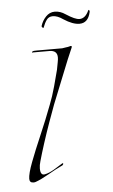

<svg xmlns="http://www.w3.org/2000/svg" viewBox="-40 -450 285 486"><g transform="rotate(-5 102.5 -207.0)"><path d="M26 6Q16 6 16 -4Q16 -17 27 -46Q38 -75 54 -112Q70 -149 84 -186Q92 -206 99 -231.5Q106 -257 110 -273Q112 -284 113.5 -291.5Q115 -299 115 -304Q115 -322 95 -322H54Q51 -321 51 -322.5Q51 -324 53 -325Q54 -326 63 -326Q72 -326 84 -326H128Q132 -327 137.5 -327.5Q143 -328 146 -329Q154 -332 152 -326Q140 -299 125.5 -262Q111 -225 95 -186Q89 -170 79.5 -143.5Q70 -117 61.5 -90.5Q53 -64 48 -46Q45 -36 45 -28Q45 -10 56 -12Q67 -14 80.5 -22Q94 -30 103 -36H104Q104 -36 104.5 -36Q105 -36 105 -35Q105 -31 99 -29Q86 -23 66 -11.5Q46 0 32 5Q30 6 26 6ZM86 -383Q85 -380 82.5 -383Q80 -386 81 -387Q85 -400 94.5 -410Q104 -420 117 -420Q131 -420 144 -411Q167 -396 178 -396Q193 -396 202 -416Q203 -418 204.5 -416Q206 -414 205 -411Q199 -384 177 -384Q160 -384 137 -399Q123 -409 111 -409Q101 -409 95.5 -401.5Q90 -394 86 -383Z"/></g></svg>

Font: Explora
Style: Regular
Weight: 400
Designer: Robert E. Leuschke
Foundry: Robert E. Leuschke
Version: Version 1.010